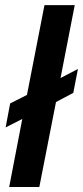

<svg xmlns="http://www.w3.org/2000/svg" viewBox="-20 -745 331 765"><path d="M203.1 -338.4 136.7 0H16.6L68.8 -271L2.4 -237.3L20.5 -333L87.4 -366.7L157.2 -724.6H277.8L221.2 -434.1L290.5 -470.2L272 -375Z"/></svg>

Font: Arimo SemiBold
Style: Italic
Weight: 600
Italic angle: -12°
Version: Version 1.33